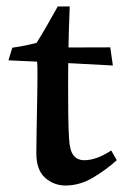

<svg xmlns="http://www.w3.org/2000/svg" viewBox="-20 -565 380 592"><path d="M195 -545Q192 -473 191 -412Q190 -351 190 -298Q190 -255 190.5 -210.5Q191 -166 193 -137Q195 -100 207 -85.5Q219 -71 240 -71Q277 -71 323 -101L340 -71Q308 -42 267 -17.5Q226 7 182 7Q146 7 119 -17Q92 -41 92 -93Q92 -122 93 -169.5Q94 -217 95 -278Q95 -309 95.5 -335.5Q96 -362 94 -381Q94 -390 82 -395Q70 -400 55.5 -402.5Q41 -405 29.5 -408.5Q18 -412 18 -418Q40 -421 57 -424.5Q74 -428 93 -433Q111 -462 125.5 -487.5Q140 -513 158 -545ZM320 -419 328 -363Q257 -367 179 -371Q101 -375 6 -379L18 -418Z"/></svg>

Font: Ruwudu Medium
Style: Regular
Weight: 500
Designer: Becca Hirsbrunner Spalinger
Foundry: SIL International
Version: Version 3.000